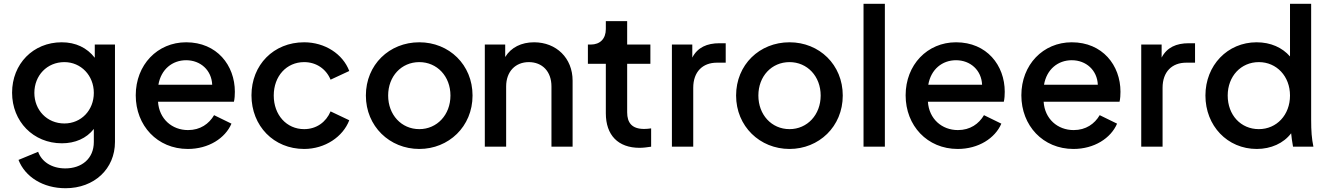

<svg xmlns="http://www.w3.org/2000/svg" viewBox="-20 -777 7031 1017"><path d="M327 220C480 220 589 117 589 -25V-541H482V-471C441 -524 381 -553 307 -553C155 -553 44 -438 44 -286C44 -134 156 -18 308 -18C378 -18 438 -44 477 -94V-25C477 64 412 115 326 115C252 115 200 78 182 27L78 70C113 160 208 220 327 220ZM162 -285C162 -377 229 -448 321 -448C409 -448 477 -377 477 -285C477 -193 410 -123 321 -123C229 -123 162 -194 162 -285Z M975 12C1085 12 1173 -45 1206 -122L1114 -167C1087 -121 1041 -88 976 -88C891 -88 823 -147 817 -238H1219C1223 -254 1224 -274 1224 -291C1224 -431 1129 -553 966 -553C814 -553 699 -434 699 -272C699 -112 813 12 975 12ZM819 -328C833 -410 893 -458 966 -458C1042 -458 1101 -405 1104 -328Z M1591 12C1702 12 1797 -53 1830 -140L1731 -187C1707 -130 1656 -93 1591 -93C1498 -93 1430 -168 1430 -271C1430 -374 1498 -448 1591 -448C1656 -448 1708 -411 1731 -355L1830 -401C1796 -491 1701 -553 1591 -553C1429 -553 1312 -433 1312 -272C1312 -110 1430 12 1591 12Z M2201 12C2356 12 2483 -106 2483 -271C2483 -434 2359 -553 2201 -553C2042 -553 1918 -434 1918 -271C1918 -108 2044 12 2201 12ZM2036 -271C2036 -373 2106 -448 2201 -448C2295 -448 2366 -373 2366 -271C2366 -169 2295 -93 2201 -93C2106 -93 2036 -169 2036 -271Z M2548 0H2661V-319C2661 -399 2711 -448 2781 -448C2852 -448 2901 -399 2901 -319V0H3013V-350C3013 -469 2927 -553 2809 -553C2742 -553 2687 -526 2656 -475V-541H2548Z M3368 6C3386 6 3411 3 3429 0V-97C3416 -95 3402 -94 3392 -94C3327 -94 3302 -127 3302 -182V-439H3425V-541H3302V-665H3189V-623C3189 -572 3159 -541 3109 -541H3094V-439H3189V-177C3189 -61 3254 6 3368 6Z M3539 0H3652V-312C3652 -397 3702 -445 3777 -445H3824V-548H3791C3725 -548 3675 -526 3647 -472V-541H3539Z M4162 12C4317 12 4444 -106 4444 -271C4444 -434 4320 -553 4162 -553C4003 -553 3879 -434 3879 -271C3879 -108 4005 12 4162 12ZM3997 -271C3997 -373 4067 -448 4162 -448C4256 -448 4327 -373 4327 -271C4327 -169 4256 -93 4162 -93C4067 -93 3997 -169 3997 -271Z M4554 0H4667V-757H4554Z M5053 12C5163 12 5251 -45 5284 -122L5192 -167C5165 -121 5119 -88 5054 -88C4969 -88 4901 -147 4895 -238H5297C5301 -254 5302 -274 5302 -291C5302 -431 5207 -553 5044 -553C4892 -553 4777 -434 4777 -272C4777 -112 4891 12 5053 12ZM4897 -328C4911 -410 4971 -458 5044 -458C5120 -458 5179 -405 5182 -328Z M5666 12C5776 12 5864 -45 5897 -122L5805 -167C5778 -121 5732 -88 5667 -88C5582 -88 5514 -147 5508 -238H5910C5914 -254 5915 -274 5915 -291C5915 -431 5820 -553 5657 -553C5505 -553 5390 -434 5390 -272C5390 -112 5504 12 5666 12ZM5510 -328C5524 -410 5584 -458 5657 -458C5733 -458 5792 -405 5795 -328Z M6025 0H6138V-312C6138 -397 6188 -445 6263 -445H6310V-548H6277C6211 -548 6161 -526 6133 -472V-541H6025Z M6637 12C6712 12 6779 -18 6819 -71C6821 -50 6824 -28 6829 0H6937C6928 -44 6925 -81 6925 -144V-757H6813V-478C6772 -525 6711 -553 6636 -553C6482 -553 6365 -431 6365 -271C6365 -111 6481 12 6637 12ZM6483 -271C6483 -373 6553 -448 6648 -448C6742 -448 6813 -373 6813 -271C6813 -168 6742 -93 6648 -93C6552 -93 6483 -168 6483 -271Z"/></svg>

Font: Mluvka SemiBold
Style: Regular
Weight: 600
Designer: Modified by Jiří Krblich, Original typeface by Gumpita Rahayu
Foundry: Gumpita Rahayu & Jiří Krblich
Version: Version 2.000;Glyphs 3.1.1 (3134)